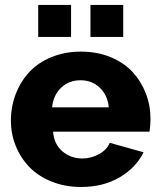

<svg xmlns="http://www.w3.org/2000/svg" viewBox="-20 -743 644 773"><path d="M133.8 -594.2V-723.1H266.1V-594.2ZM344.2 -594.2V-723.1H476.1V-594.2ZM306.2 9.8Q241.7 9.8 187.7 -12Q133.8 -33.7 98.4 -70.3Q63 -106.9 43.5 -155.3Q23.9 -203.6 23.9 -256.8Q23.9 -313.5 43.2 -364Q62.5 -414.6 97.7 -452.6Q132.8 -490.7 186.8 -512.9Q240.7 -535.2 306.2 -535.2Q371.6 -535.2 425.3 -512.9Q479 -490.7 513.7 -453.1Q548.3 -415.5 567.1 -366.9Q585.9 -318.4 585.9 -264.2Q585.9 -239.3 582 -212.9H193.8Q197.3 -162.6 231.2 -133.8Q265.1 -105 311 -105Q347.2 -105 378.9 -122.6Q410.6 -140.1 421.9 -168L558.1 -129.9Q526.4 -66.4 460.4 -28.3Q394.5 9.8 306.2 9.8ZM189.9 -311H418Q413.1 -360.4 381.6 -390.1Q350.1 -419.9 304.2 -419.9Q257.8 -419.9 226.3 -390.1Q194.8 -360.4 189.9 -311Z"/></svg>

Font: Raleway-v4020 ExtraBold
Style: Regular
Weight: 800
Designer: Matt McInerney, Pablo Impallari, Rodrigo Fuenzalida
Foundry: Matt McInerney, Pablo Impallari, Rodrigo Fuenzalida
Version: Version 4.020;PS 004.020;hotconv 1.0.88;makeotf.lib2.5.64775